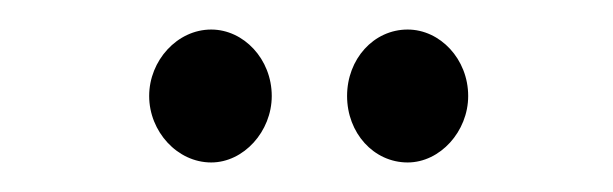

<svg xmlns="http://www.w3.org/2000/svg" viewBox="-20 -679 415 130"><path d="M123 -569C145 -569 164 -590 164 -614C164 -639 145 -659 123 -659C100 -659 81 -638 81 -614C81 -590 100 -569 123 -569ZM256 -569C278 -569 297 -590 297 -614C297 -639 278 -659 256 -659C233 -659 215 -639 215 -614C215 -589 233 -569 256 -569Z"/></svg>

Font: Inconsolata Condensed
Style: Regular
Weight: 400
Width: 3
Monospace: yes
Designer: Raph Levien, Cyreal, Brenton Simpson
Foundry: Raph Levien, Cyreal, Google
Version: Version 3.100